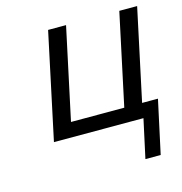

<svg xmlns="http://www.w3.org/2000/svg" viewBox="-94 -530 736 777"><g transform="rotate(-15 274.5 -141.5)"><path d="M81.1 0 175.8 -444.8H251L168.9 -61H392.1L474.1 -444.8H548.8L466.8 -61H533.2L484.9 162.1H420.9L456.1 0Z"/></g></svg>

Font: CMU Sans Serif
Style: Oblique
Weight: 500
Italic angle: -12°
Version: Version 0.7.0